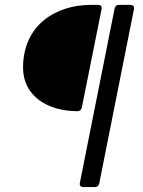

<svg xmlns="http://www.w3.org/2000/svg" viewBox="-20 -676 576 776"><path d="M73.2 -402.3C73.2 -287.1 173.8 -226.6 293 -226.6C301.8 -226.6 308.6 -231.4 310.5 -240.2L390.6 -639.6C392.6 -650.4 387.7 -656.2 377 -656.2H346.7C206.1 -656.2 73.2 -575.2 73.2 -402.3ZM443.4 -642.6 302.7 63.5C300.8 74.2 306.6 80.1 317.4 80.1H363.3C372.1 80.1 378.9 75.2 380.9 66.4L521.5 -639.6C523.4 -650.4 517.6 -656.2 506.8 -656.2H460.9C452.1 -656.2 445.3 -651.4 443.4 -642.6Z"/></svg>

Font: Ed Sans Neue
Style: Italic
Weight: 400
Italic angle: -11°
Designer: Stephen Hutchings
Version: Version 1.004;PS 001.004;hotconv 1.0.88;makeotf.lib2.5.64775